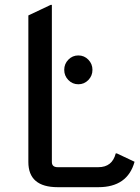

<svg xmlns="http://www.w3.org/2000/svg" viewBox="-20 -777 581 797"><path d="M219.7 0Q97.7 0 97.7 -104.5V-712.9L190.4 -756.8H195.3V-104.5Q195.3 -83 219.7 -83H388.2Q445.8 -83 460.4 -140.1H465.3L538.6 -105.5Q509.3 0 388.2 0ZM263.7 -444.8Q246.6 -462.4 246.6 -487.1Q246.6 -511.7 263.7 -529.3Q280.8 -546.9 305.2 -546.9Q329.6 -546.9 346.7 -529.3Q363.8 -511.7 363.8 -487.1Q363.8 -462.4 346.7 -444.8Q329.6 -427.2 305.2 -427.2Q280.8 -427.2 263.7 -444.8Z"/></svg>

Font: Nova Oval
Style: Book
Weight: 400
Version: Version 2.000